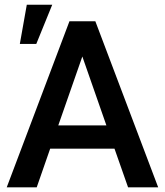

<svg xmlns="http://www.w3.org/2000/svg" viewBox="-20 -802 706 822"><path d="M64.9 -613.8H135.3L203.6 -781.7H94.7ZM528.3 0H657.2L388.2 -710.9H277.3L8.8 0H137.2L194.8 -165.5H470.2ZM332.5 -560.1 435.5 -265.1H229.5Z"/></svg>

Font: Roboto Medium
Style: Regular
Weight: 500
Designer: Google
Version: Version 2.137; 2017